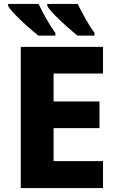

<svg xmlns="http://www.w3.org/2000/svg" viewBox="-20 -951 596 971"><path d="M501 0H85V-714H501V-579H251V-438H483V-303H251V-136H501ZM175 -931H21V-921Q31 -903 59 -874.5Q87 -846 119 -817.5Q151 -789 174 -771H260V-784Q239 -813 215 -855Q191 -897 175 -931ZM373 -931H219V-921Q229 -903 257 -874.5Q285 -846 317 -817.5Q349 -789 372 -771H458V-784Q437 -813 413 -855Q389 -897 373 -931Z"/></svg>

Font: Noto Sans UI Extra
Style: Regular
Weight: 800
Designer: Monotype Design Team
Foundry: Monotype Imaging Inc.
Version: Version 1.901